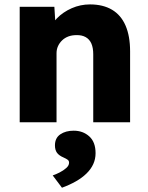

<svg xmlns="http://www.w3.org/2000/svg" viewBox="-20 -563 682 884"><path d="M70.7 0V-531.7H230.3L237 -423.7L202.3 -411.7Q213 -448.7 241.7 -478.2Q270.3 -507.7 310.3 -525.2Q350.3 -542.7 394.3 -542.7Q454.3 -542.7 495.7 -518.2Q537 -493.7 558 -445.3Q579 -397 579 -326.7V0H409.3V-313Q409.3 -342.7 400.7 -362.5Q392 -382.3 374.3 -392.2Q356.7 -402 331.7 -401.3Q311.7 -401.3 295 -395.2Q278.3 -389 266.2 -377.3Q254 -365.7 247.2 -350.8Q240.3 -336 240.3 -318V0H156Q126.3 0 105 0Q83.7 0 70.7 0ZM265.3 301.3 222.7 244.7Q236.7 240 254.2 231.2Q271.7 222.3 284.8 210.8Q298 199.3 298 186Q298 177.3 291.8 172.7Q285.7 168 273 162.3Q251.7 153.3 242.3 140.3Q233 127.3 233 106.3Q233 72.3 257.7 55.5Q282.3 38.7 319.3 38.7Q361.7 38.7 390.8 64.7Q420 90.7 420 142.3Q420 169.3 409.3 192.7Q398.7 216 378.3 235.8Q358 255.7 329.3 272Q300.7 288.3 265.3 301.3Z"/></svg>

Font: Lexend Medium
Style: Regular
Weight: 500
Designer: Bonnie Shaver-Troup, Thomas Jockin
Foundry: Lexend
Version: Version 1.005